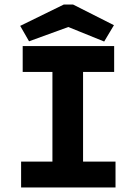

<svg xmlns="http://www.w3.org/2000/svg" viewBox="-20 -826 603 846"><path d="M108 -644 281 -707 439 -643 482 -715 302 -806H261L69 -712ZM73 0H489V-114H346V-509H483V-623H80V-509H211V-114H73Z"/></svg>

Font: Inconsolata SemiExpanded Black
Style: Regular
Weight: 900
Width: 6
Monospace: yes
Designer: Raph Levien, Cyreal, Brenton Simpson
Foundry: Raph Levien, Cyreal, Google
Version: Version 3.100